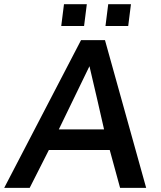

<svg xmlns="http://www.w3.org/2000/svg" viewBox="-55 -904 775 924"><path d="M239.7 -778.8 252.9 -883.8H362.8L349.6 -778.8ZM452.6 -778.8 465.8 -883.8H575.2L562 -778.8ZM-34.7 0 335 -710.9H450.2L648.4 0H522.9L473.1 -182.1H180.2L87.9 0ZM228 -281.2H445.8Q413.6 -424.3 375.5 -585.4Q310.5 -450.7 228 -281.2Z"/></svg>

Font: Muli
Style: Semi-BoldItalic
Weight: 600
Italic angle: -7°
Designer: Vernon Adams
Foundry: newtypography
Version: Version 2.0; ttfautohint (v1.00rc1.2-2d82) -l 8 -r 50 -G 200